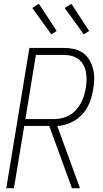

<svg xmlns="http://www.w3.org/2000/svg" viewBox="-20 -986 540 1006"><path d="M399 0H357L238 -326H107L53 0H13L134 -735H316Q343 -735 369 -729Q395 -723 415.5 -708Q436 -693 449 -671Q462 -649 468 -623.5Q474 -598 473.5 -571Q473 -544 468 -517Q464 -494 457.5 -471Q451 -448 439 -426Q427 -404 409.5 -385.5Q392 -367 370.5 -354Q349 -341 326 -334Q303 -327 280 -326ZM113 -362H262Q283 -362 303 -366.5Q323 -371 342.5 -381.5Q362 -392 377 -408.5Q392 -425 402.5 -443.5Q413 -462 419.5 -482.5Q426 -503 429 -523Q433 -544 433.5 -565.5Q434 -587 430.5 -607Q427 -627 417.5 -645Q408 -663 392.5 -675Q377 -687 357.5 -692.5Q338 -698 316 -698H168ZM419 -806 319 -944 354 -966 447 -824ZM249 -806 149 -944 184 -966 277 -824Z"/></svg>

Font: Iosevka Extralight Oblique
Style: Regular
Weight: 200
Italic angle: -9°
Monospace: yes
Designer: Belleve Invis
Foundry: Belleve Invis
Version: Version 32.5.0; ttfautohint (v1.8.4)